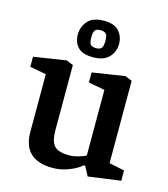

<svg xmlns="http://www.w3.org/2000/svg" viewBox="-111 -822 807 921"><g transform="rotate(15 292.5 -362.0)"><path d="M236 11Q162 11 125 -24Q88 -59 88 -129V-415L7 -430V-480L168 -505L202 -491V-168Q202 -113 222 -90.5Q242 -68 298 -68Q317 -68 340.5 -74.5Q364 -81 379 -89V-415L298 -430V-480L459 -505L494 -491V-82L570 -66V-15L409 7L384 -40H378Q352 -18 313 -3.5Q274 11 236 11ZM285 -552Q232 -552 209.5 -576.5Q187 -601 187 -639Q187 -677 212 -706Q237 -735 292 -735Q344 -735 367 -709Q390 -683 390 -645Q390 -607 364 -579.5Q338 -552 285 -552ZM289 -598Q308 -598 315.5 -608Q323 -618 323 -643Q323 -671 314 -679Q305 -687 287 -687Q267 -687 260 -677Q253 -667 253 -643Q253 -614 261.5 -606Q270 -598 289 -598Z"/></g></svg>

Font: Faustina Light SemiBold
Style: Regular
Weight: 600
Version: Version 1.200